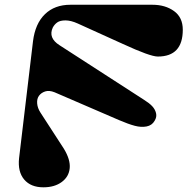

<svg xmlns="http://www.w3.org/2000/svg" viewBox="-20 -780 796 815"><path d="M232.9 -587.9 591.8 -356Q613.8 -342.3 626 -329.3Q638.2 -316.4 642.3 -300Q646.5 -283.7 636.2 -267.1Q625 -247.6 602.1 -243.2Q579.1 -238.8 551.8 -246.1Q524.4 -253.4 485.8 -270L211.9 -388.2Q188.5 -397.5 171.6 -391.8Q154.8 -386.2 145.5 -373.5Q136.2 -360.8 137.7 -341.1Q139.2 -321.3 151.9 -301.8L251 -148.9Q279.3 -102.5 275.9 -66.2Q272.5 -29.8 241.9 -7.3Q211.4 15.1 164.1 15.1Q110.8 15.1 82.8 -17.8Q54.7 -50.8 61 -108.9L120.1 -605Q129.4 -679.7 170.7 -719.7Q211.9 -759.8 278.8 -759.8H627Q681.6 -759.8 718.8 -732.9Q755.9 -706.1 755.9 -653.8Q755.9 -540 649.9 -540Q617.2 -540 502 -593.3Q499.5 -594.2 498 -595Q496.6 -595.7 494.6 -596.7Q492.7 -597.7 491.2 -598.1L310.1 -680.2Q280.8 -693.4 258.1 -693.4Q235.4 -693.4 223.4 -685.1Q211.4 -676.8 204.1 -663.1Q183.6 -619.1 232.9 -587.9Z"/></svg>

Font: Pilowlava
Style: Regular
Weight: 400
Designer: Anton Moglia, Jérémy Landes, Maksym Kobuzan (Cyrillic), Velvetyne Type Foundry
Foundry: Anton Moglia, Jérémy Landes, Velvetyne Type Foundry
Version: Version 1.001;hotconv 1.0.109;makeotfexe 2.5.65596